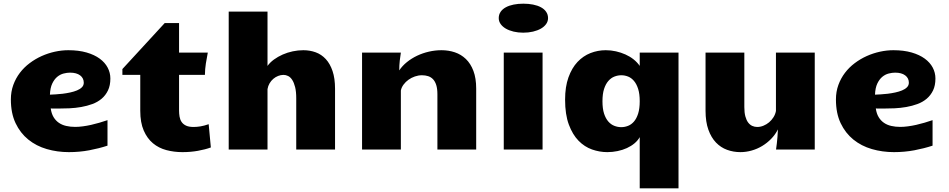

<svg xmlns="http://www.w3.org/2000/svg" viewBox="-20 -813 5160 1044"><path d="M564.5 -21Q518.6 -5.9 465.3 4.2Q412.1 14.2 354.5 14.2Q291.5 14.2 234.4 -2.4Q177.2 -19 133.8 -54.2Q90.3 -89.4 64.7 -143.3Q39.1 -197.3 39.1 -272Q39.1 -314.5 52.2 -350.8Q65.4 -387.2 88.1 -417Q110.8 -446.8 141.4 -469.7Q171.9 -492.7 206.8 -508.3Q241.7 -523.9 278.8 -532Q315.9 -540 351.6 -540Q407.7 -540 450.7 -527.6Q493.7 -515.1 522.2 -494.1Q550.8 -473.1 565.4 -445.3Q580.1 -417.5 580.1 -386.2Q580.1 -348.1 567.1 -321.3Q554.2 -294.4 532.5 -276.1Q510.7 -257.8 482.2 -247.3Q453.6 -236.8 421.9 -231.2Q390.1 -225.6 357.2 -224.1Q324.2 -222.7 294.4 -222.7Q284.2 -222.7 274.7 -222.9Q265.1 -223.1 255.9 -223.1Q259.8 -195.3 271.2 -176.3Q282.7 -157.2 300 -145.3Q317.4 -133.3 340.1 -128.2Q362.8 -123 388.7 -123Q408.2 -123 430.4 -126Q452.6 -128.9 475.3 -134Q498 -139.2 520.8 -145.8Q543.5 -152.3 564.5 -159.7ZM251.5 -298.3Q263.2 -298.8 281.5 -299.8Q299.8 -300.8 320.3 -303.2Q340.8 -305.7 361.3 -310.1Q381.8 -314.5 398.4 -321.3Q415 -328.1 425.3 -338.4Q435.5 -348.6 435.5 -363.3Q435.5 -388.2 415.8 -403.1Q396 -418 360.8 -418Q344.7 -418 326.2 -413.3Q307.6 -408.7 291.5 -395.5Q275.4 -382.3 264.2 -358.9Q252.9 -335.4 251.5 -298.3Z M971.7 14.2Q926.3 14.2 884.8 3.2Q843.3 -7.8 811.8 -33.9Q780.3 -60.1 761.5 -103.3Q742.7 -146.5 742.7 -210.9V-405.8H645.5V-437.5L875.5 -687.5H953.6V-526.9H1109.9Q1104 -497.6 1099.4 -467.8Q1094.7 -438 1094.2 -405.8H953.6V-212.9Q953.6 -195.3 956.3 -179Q959 -162.6 967.3 -150.1Q975.6 -137.7 991.2 -130.1Q1006.8 -122.6 1032.7 -122.6Q1049.3 -122.6 1069.3 -125.7Q1089.4 -128.9 1114.7 -137.7L1126.5 -11.2Q1095.7 0 1055.9 7.1Q1016.1 14.2 971.7 14.2Z M1223.6 -750H1434.6V-454.6Q1448.2 -473.6 1469.7 -489.3Q1491.2 -504.9 1517.1 -516.4Q1543 -527.8 1571.8 -533.9Q1600.6 -540 1629.4 -540Q1665 -540 1696.5 -528.6Q1728 -517.1 1751.5 -491.7Q1774.9 -466.3 1788.3 -426.5Q1801.8 -386.7 1801.8 -330.6V0H1590.8V-278.3Q1590.8 -314.9 1584.7 -339.4Q1578.6 -363.8 1568.8 -378.7Q1559.1 -393.6 1546.6 -399.7Q1534.2 -405.8 1521.5 -405.8Q1506.8 -405.8 1492.4 -400.1Q1478 -394.5 1466.1 -384.3Q1454.1 -374 1445.8 -359.9Q1437.5 -345.7 1434.6 -328.6V0H1223.6Z M1948.7 -526.9H2159.7Q2156.7 -510.3 2153.8 -484.1Q2150.9 -458 2150.9 -430.2Q2167.5 -455.1 2192.6 -475.3Q2217.8 -495.6 2248 -510Q2278.3 -524.4 2312.3 -532.2Q2346.2 -540 2380.9 -540Q2418.9 -540 2453.1 -528.6Q2487.3 -517.1 2513.2 -492.2Q2539.1 -467.3 2554.2 -427.5Q2569.3 -387.7 2569.3 -331.1V0H2358.4V-300.3Q2358.4 -330.6 2352.1 -350.6Q2345.7 -370.6 2334.5 -382.3Q2323.2 -394 2307.9 -398.9Q2292.5 -403.8 2274.4 -403.8Q2254.9 -403.8 2235.8 -397.2Q2216.8 -390.6 2201.2 -379.4Q2185.5 -368.2 2174.3 -353Q2163.1 -337.9 2159.7 -320.8V0H1948.7Z M2719.2 -526.9H2930.2V0H2719.2ZM2825.2 -635.3Q2797.4 -635.3 2772.9 -641.1Q2748.5 -647 2730.7 -657.2Q2712.9 -667.5 2702.4 -682.1Q2691.9 -696.8 2691.9 -714.4Q2691.9 -733.9 2702.1 -748.8Q2712.4 -763.7 2730.5 -773.4Q2748.5 -783.2 2772.9 -788.1Q2797.4 -793 2825.7 -793Q2854 -793 2878.7 -788.1Q2903.3 -783.2 2921.4 -773.4Q2939.5 -763.7 2949.7 -748.8Q2960 -733.9 2960 -714.4Q2960 -696.8 2949.5 -682.1Q2939 -667.5 2920.9 -657.2Q2902.8 -647 2878.2 -641.1Q2853.5 -635.3 2825.2 -635.3Z M3458.5 210.9V-67.4Q3448.2 -48.8 3430.2 -33.7Q3412.1 -18.6 3388.7 -7.8Q3365.2 2.9 3337.9 8.5Q3310.5 14.2 3282.2 14.2Q3240.2 14.2 3199.2 -0.2Q3158.2 -14.6 3125.7 -47.9Q3093.3 -81.1 3073 -135.7Q3052.7 -190.4 3052.7 -271Q3052.7 -341.3 3071 -392.3Q3089.4 -443.4 3120.1 -476.1Q3150.9 -508.8 3190.7 -524.4Q3230.5 -540 3273.9 -540Q3301.8 -540 3329.1 -533.9Q3356.4 -527.8 3380.9 -516.8Q3405.3 -505.9 3425.3 -490Q3445.3 -474.1 3458.5 -454.6V-526.9H3669.4V210.9ZM3255.9 -262.2Q3255.9 -222.2 3264.6 -195.3Q3273.4 -168.5 3287.8 -152.1Q3302.2 -135.7 3320.6 -128.7Q3338.9 -121.6 3357.9 -121.6Q3377 -121.6 3395 -128.7Q3413.1 -135.7 3427.2 -152.1Q3441.4 -168.5 3450 -195.6Q3458.5 -222.7 3458.5 -262.7Q3458.5 -302.2 3450 -329.3Q3441.4 -356.4 3427.2 -373Q3413.1 -389.6 3395.3 -396.7Q3377.4 -403.8 3358.4 -403.8Q3339.4 -403.8 3321 -396.7Q3302.7 -389.6 3288.1 -373Q3273.4 -356.4 3264.6 -329.3Q3255.9 -302.2 3255.9 -262.2Z M4410.2 0H4199.7L4204.1 -33.7Q4206.1 -49.3 4207.5 -68.8Q4209 -88.4 4210 -109.4Q4195.3 -80.6 4173.1 -57.9Q4150.9 -35.2 4124 -19Q4097.2 -2.9 4066.9 5.6Q4036.6 14.2 4005.9 14.2Q3967.8 14.2 3933.6 1.7Q3899.4 -10.7 3873.3 -37.8Q3847.2 -64.9 3831.8 -107.7Q3816.4 -150.4 3816.4 -210.9V-526.9H4027.3V-230.5Q4027.3 -200.2 4033 -179.7Q4038.6 -159.2 4048.3 -146.5Q4058.1 -133.8 4070.8 -128.2Q4083.5 -122.6 4097.7 -122.6Q4114.3 -122.6 4131.1 -129.4Q4147.9 -136.2 4161.9 -147.9Q4175.8 -159.7 4185.8 -175.5Q4195.8 -191.4 4199.2 -209.5V-526.9H4410.2Z M5050.8 -21Q5004.9 -5.9 4951.7 4.2Q4898.4 14.2 4840.8 14.2Q4777.8 14.2 4720.7 -2.4Q4663.6 -19 4620.1 -54.2Q4576.7 -89.4 4551 -143.3Q4525.4 -197.3 4525.4 -272Q4525.4 -314.5 4538.6 -350.8Q4551.8 -387.2 4574.5 -417Q4597.2 -446.8 4627.7 -469.7Q4658.2 -492.7 4693.1 -508.3Q4728 -523.9 4765.1 -532Q4802.2 -540 4837.9 -540Q4894 -540 4937 -527.6Q4980 -515.1 5008.5 -494.1Q5037.1 -473.1 5051.8 -445.3Q5066.4 -417.5 5066.4 -386.2Q5066.4 -348.1 5053.5 -321.3Q5040.5 -294.4 5018.8 -276.1Q4997.1 -257.8 4968.5 -247.3Q4939.9 -236.8 4908.2 -231.2Q4876.5 -225.6 4843.5 -224.1Q4810.5 -222.7 4780.8 -222.7Q4770.5 -222.7 4761 -222.9Q4751.5 -223.1 4742.2 -223.1Q4746.1 -195.3 4757.6 -176.3Q4769 -157.2 4786.4 -145.3Q4803.7 -133.3 4826.4 -128.2Q4849.1 -123 4875 -123Q4894.5 -123 4916.7 -126Q4939 -128.9 4961.7 -134Q4984.4 -139.2 5007.1 -145.8Q5029.8 -152.3 5050.8 -159.7ZM4737.8 -298.3Q4749.5 -298.8 4767.8 -299.8Q4786.1 -300.8 4806.6 -303.2Q4827.1 -305.7 4847.7 -310.1Q4868.2 -314.5 4884.8 -321.3Q4901.4 -328.1 4911.6 -338.4Q4921.9 -348.6 4921.9 -363.3Q4921.9 -388.2 4902.1 -403.1Q4882.3 -418 4847.2 -418Q4831.1 -418 4812.5 -413.3Q4793.9 -408.7 4777.8 -395.5Q4761.7 -382.3 4750.5 -358.9Q4739.3 -335.4 4737.8 -298.3Z"/></svg>

Font: Candal
Style: Regular
Weight: 400
Designer: vernon adams
Foundry: vernon adams
Version: Version 1.000